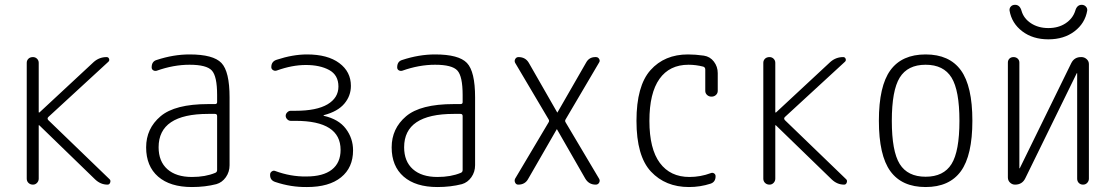

<svg xmlns="http://www.w3.org/2000/svg" viewBox="-20 -752 4540 782"><path d="M114.3 0Q103.5 0 96.2 -6.8Q88.9 -13.7 88.9 -24.4V-496.1Q88.9 -505.9 95.7 -512.7Q102.5 -519.5 114.3 -519.5Q124 -519.5 130.9 -512.7Q137.7 -505.9 137.7 -496.1V-294.9Q137.7 -293.9 138.7 -293.9H140.6L362.3 -500Q384.8 -519.5 414.1 -519.5Q421.9 -519.5 424.3 -512.2Q426.8 -504.9 420.9 -500L176.8 -275.4Q170.9 -269.5 176.8 -262.7L426.8 -21.5Q431.6 -16.6 428.7 -8.3Q425.8 0 418 0Q389.6 0 367.2 -21.5L140.6 -241.2Q139.6 -242.2 138.7 -242.2Q137.7 -242.2 137.7 -241.2V-24.4Q137.7 -14.6 130.9 -7.3Q124 0 114.3 0Z M828.1 -288.1Q626 -288.1 626 -152.3Q626 -94.7 661.6 -63Q697.3 -31.2 761.7 -31.2Q816.4 -31.2 856.4 -47.9Q864.3 -50.8 864.3 -59.6V-279.3Q864.3 -288.1 855.5 -288.1ZM761.7 9.8Q672.9 9.8 624 -32.7Q575.2 -75.2 575.2 -151.9Q575.2 -228.5 633.8 -278.3Q692.4 -328.1 828.1 -328.1H855.5Q864.3 -328.1 864.3 -335.9V-365.2Q864.3 -441.4 842.8 -464.8Q821.3 -488.3 752 -488.3Q686.5 -488.3 618.2 -463.9Q610.4 -461.9 604 -465.8Q597.7 -469.7 597.7 -477.5Q597.7 -502 618.2 -507.8Q686.5 -530.3 752 -530.3Q848.6 -530.3 881.8 -495.6Q915 -460.9 915 -355.5V-79.1Q915 -51.8 899.9 -30.3Q884.8 -8.8 861.3 -2Q815.4 9.8 761.7 9.8Z M1101.6 -10.7Q1079.1 -17.6 1080.1 -41Q1080.1 -48.8 1086.9 -53.7Q1093.8 -58.6 1100.6 -55.7Q1164.1 -32.2 1227.5 -33.2Q1295.9 -33.2 1331.5 -61Q1367.2 -88.9 1367.2 -141.6Q1367.2 -259.8 1183.6 -259.8H1164.1Q1156.2 -259.8 1149.9 -266.1Q1143.6 -272.5 1143.6 -280.3Q1143.6 -288.1 1149.9 -294.4Q1156.2 -300.8 1164.1 -300.8H1183.6Q1269.5 -300.8 1314 -327.1Q1358.4 -353.5 1358.4 -399.4Q1358.4 -446.3 1320.8 -466.8Q1283.2 -487.3 1225.6 -487.3Q1169.9 -487.3 1107.4 -464.8Q1099.6 -461.9 1092.3 -466.3Q1085 -470.7 1085 -478.5Q1085 -502 1107.4 -508.8Q1172.9 -530.3 1230.5 -530.3Q1314.5 -530.3 1361.8 -495.1Q1409.2 -460 1409.2 -402.3Q1409.2 -361.3 1382.3 -329.6Q1355.5 -297.9 1299.8 -283.2Q1297.9 -283.2 1297.9 -281.2Q1297.9 -280.3 1298.8 -280.3Q1359.4 -266.6 1388.7 -227.5Q1418 -188.5 1418 -139.6Q1418 -69.3 1369.1 -29.8Q1320.3 9.8 1230.5 9.8Q1165 10.7 1101.6 -10.7Z M1828.1 -288.1Q1626 -288.1 1626 -152.3Q1626 -94.7 1661.6 -63Q1697.3 -31.2 1761.7 -31.2Q1816.4 -31.2 1856.4 -47.9Q1864.3 -50.8 1864.3 -59.6V-279.3Q1864.3 -288.1 1855.5 -288.1ZM1761.7 9.8Q1672.9 9.8 1624 -32.7Q1575.2 -75.2 1575.2 -151.9Q1575.2 -228.5 1633.8 -278.3Q1692.4 -328.1 1828.1 -328.1H1855.5Q1864.3 -328.1 1864.3 -335.9V-365.2Q1864.3 -441.4 1842.8 -464.8Q1821.3 -488.3 1752 -488.3Q1686.5 -488.3 1618.2 -463.9Q1610.4 -461.9 1604 -465.8Q1597.7 -469.7 1597.7 -477.5Q1597.7 -502 1618.2 -507.8Q1686.5 -530.3 1752 -530.3Q1848.6 -530.3 1881.8 -495.6Q1915 -460.9 1915 -355.5V-79.1Q1915 -51.8 1899.9 -30.3Q1884.8 -8.8 1861.3 -2Q1815.4 9.8 1761.7 9.8Z M2078.1 -24.4 2213.9 -252.9Q2218.8 -259.8 2213.9 -266.6L2078.1 -496.1Q2074.2 -503.9 2078.6 -511.7Q2083 -519.5 2091.8 -519.5Q2120.1 -519.5 2133.8 -496.1L2249 -294.9Q2249 -293.9 2250 -293.9Q2251 -293.9 2251 -294.9L2367.2 -497.1Q2379.9 -520.5 2407.2 -519.5Q2416 -519.5 2420.4 -511.7Q2424.8 -503.9 2419.9 -497.1L2284.2 -266.6Q2279.3 -259.8 2284.2 -252.9L2419.9 -24.4Q2424.8 -16.6 2420.4 -8.3Q2416 0 2406.2 0Q2377.9 0 2363.3 -25.4L2249 -224.6Q2249 -225.6 2248 -225.6Q2247.1 -225.6 2247.1 -224.6L2131.8 -24.4Q2119.1 0 2090.8 0Q2082 0 2078.1 -8.3Q2074.2 -16.6 2078.1 -24.4Z M2786.1 9.8Q2690.4 9.8 2631.3 -53.2Q2572.3 -116.2 2572.3 -259.8Q2572.3 -402.3 2629.4 -466.3Q2686.5 -530.3 2782.2 -530.3Q2812.5 -530.3 2846.7 -525.4Q2872.1 -521.5 2887.7 -501Q2903.3 -480.5 2903.3 -454.1V-381.8Q2903.3 -372.1 2896 -365.2Q2888.7 -358.4 2877.9 -358.4Q2867.2 -358.4 2859.9 -365.2Q2852.5 -372.1 2852.5 -381.8V-468.8Q2852.5 -477.5 2844.7 -480.5Q2814.5 -488.3 2784.2 -488.3Q2707 -488.3 2666 -430.7Q2625 -373 2625 -259.8Q2625 -145.5 2667.5 -88.4Q2710 -31.2 2788.1 -31.2Q2833 -31.2 2875 -46.9Q2881.8 -49.8 2888.2 -45.9Q2894.5 -42 2894.5 -34.2Q2894.5 -10.7 2874 -3.9Q2832 9.8 2786.1 9.8Z M3114.3 0Q3103.5 0 3096.2 -6.8Q3088.9 -13.7 3088.9 -24.4V-496.1Q3088.9 -505.9 3095.7 -512.7Q3102.5 -519.5 3114.3 -519.5Q3124 -519.5 3130.9 -512.7Q3137.7 -505.9 3137.7 -496.1V-294.9Q3137.7 -293.9 3138.7 -293.9H3140.6L3362.3 -500Q3384.8 -519.5 3414.1 -519.5Q3421.9 -519.5 3424.3 -512.2Q3426.8 -504.9 3420.9 -500L3176.8 -275.4Q3170.9 -269.5 3176.8 -262.7L3426.8 -21.5Q3431.6 -16.6 3428.7 -8.3Q3425.8 0 3418 0Q3389.6 0 3367.2 -21.5L3140.6 -241.2Q3139.6 -242.2 3138.7 -242.2Q3137.7 -242.2 3137.7 -241.2V-24.4Q3137.7 -14.6 3130.9 -7.3Q3124 0 3114.3 0Z M3855.5 -436Q3823.2 -488.3 3750 -488.3Q3676.8 -488.3 3644.5 -436Q3612.3 -383.8 3612.3 -259.8Q3612.3 -135.7 3644.5 -84Q3676.8 -32.2 3750 -32.2Q3823.2 -32.2 3855.5 -84Q3887.7 -135.7 3887.7 -259.8Q3887.7 -383.8 3855.5 -436ZM3893.6 -54.7Q3846.7 9.8 3750 9.8Q3653.3 9.8 3606.4 -54.7Q3559.6 -119.1 3559.6 -260.3Q3559.6 -401.4 3606.4 -465.8Q3653.3 -530.3 3750 -530.3Q3846.7 -530.3 3893.6 -465.8Q3940.4 -401.4 3940.4 -260.3Q3940.4 -119.1 3893.6 -54.7Z M4114.3 0Q4102.5 0 4093.8 -8.3Q4085 -16.6 4085 -29.3V-497.1Q4085 -506.8 4091.3 -513.2Q4097.7 -519.5 4107.9 -519.5Q4118.2 -519.5 4125 -513.2Q4131.8 -506.8 4131.8 -497.1V-67.4Q4131.8 -66.4 4132.8 -66.4Q4133.8 -66.4 4133.8 -67.4L4342.8 -494.1Q4355.5 -520.5 4384.8 -519.5Q4396.5 -519.5 4405.8 -511.2Q4415 -502.9 4415 -491.2V-24.4Q4415 -14.6 4408.2 -7.3Q4401.4 0 4391.1 0Q4380.9 0 4374 -6.8Q4367.2 -13.7 4367.2 -24.4V-453.1Q4367.2 -454.1 4366.2 -454.1Q4365.2 -454.1 4365.2 -453.1L4156.2 -26.4Q4143.6 0 4114.3 0ZM4091.8 -709Q4090.8 -718.8 4097.2 -725.6Q4103.5 -732.4 4114.3 -732.4Q4133.8 -732.4 4140.6 -708Q4149.4 -676.8 4179.2 -657.2Q4209 -637.7 4250 -637.7Q4291 -637.7 4320.3 -657.2Q4349.6 -676.8 4359.4 -708Q4366.2 -732.4 4385.7 -732.4Q4395.5 -732.4 4402.3 -725.6Q4409.2 -718.8 4408.2 -709Q4399.4 -657.2 4356.4 -624.5Q4313.5 -591.8 4250 -591.8Q4186.5 -591.8 4143.6 -624.5Q4100.6 -657.2 4091.8 -709Z"/></svg>

Font: Rounded Mgen+ 1mn light
Style: Regular
Weight: 200
Designer: [Source Han Sans]
Ryoko NISHIZUKA  (kana & ideographs); Paul D. Hunt (Latin, Greek & Cyrillic); Wenlong ZHANG  (bopomofo
Version: Version 1.059.20150602